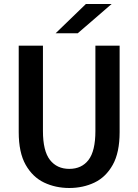

<svg xmlns="http://www.w3.org/2000/svg" viewBox="-20 -928 690 959"><path d="M326 11Q257.5 11 200.2 -16.2Q143 -43.5 108.2 -104.8Q73.5 -166 73.5 -268V-700H194.5V-273.5Q194.5 -174 229.5 -129.2Q264.5 -84.5 326 -84.5Q388 -84.5 422.2 -129.2Q456.5 -174 456.5 -273.5V-700H577.5V-268Q577.5 -166 543.2 -104.8Q509 -43.5 452 -16.2Q395 11 326 11ZM368.5 -762H258L409 -908H537.5Z"/></svg>

Font: Trispace Medium
Style: Regular
Weight: 500
Designer: Tyler Finck
Foundry: Etcetera Type Company
Version: Version 1.210; ttfautohint (v1.8.3)